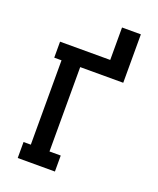

<svg xmlns="http://www.w3.org/2000/svg" viewBox="-168 -1040 937 1140"><g transform="rotate(20 300.0 -470.0)"><path d="M85 0V-101H131V-634H85V-735H402V-940H521V-634H249V-101H320V0Z"/></g></svg>

Font: Iosevka Slab Extended
Style: Bold
Weight: 700
Width: 7
Monospace: yes
Designer: Belleve Invis
Foundry: Belleve Invis
Version: Version 11.1.0; ttfautohint (v1.8.3)